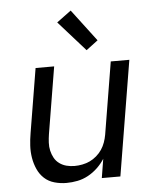

<svg xmlns="http://www.w3.org/2000/svg" viewBox="-54 -810 708 865"><g transform="rotate(-5 300.0 -378.0)"><path d="M212 8Q184 8 157.5 0.5Q131 -7 112 -24.5Q93 -42 82 -66.5Q71 -91 66.5 -118Q62 -145 63.5 -173Q65 -201 70 -230L118 -520H202L152 -218Q149 -199 148 -180Q147 -161 151 -143.5Q155 -126 163.5 -110.5Q172 -95 186.5 -84.5Q201 -74 218.5 -69.5Q236 -65 255 -65Q272 -65 290 -68.5Q308 -72 324 -79.5Q340 -87 354.5 -99.5Q369 -112 379 -127Q389 -142 395 -159Q401 -176 404 -193L458 -520H542L456 0H372L386 -86Q372 -64 352.5 -45.5Q333 -27 310 -14.5Q287 -2 262 3Q237 8 212 8ZM354 -580 233 -716 298 -764 407 -620Z"/></g></svg>

Font: Iosevka Custom Oblique
Style: Regular
Weight: 400
Italic angle: -9°
Designer: Belleve Invis
Foundry: Belleve Invis
Version: Version 27.0.1